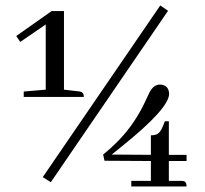

<svg xmlns="http://www.w3.org/2000/svg" viewBox="-20 -635 747 699"><path d="M165 28.3 591.8 -595.7 563.5 -615.2 135.7 9.8ZM168 -594.7 39.1 -503.9 53.7 -482.4 146.5 -545.9V-308.6L66.4 -301.8V-282.2H285.2Q285.2 -298.8 271.5 -301.8Q267.6 -301.8 263.7 -302.7L212.9 -308.6V-594.7ZM659.2 43.9Q659.2 26.4 648.4 24.4Q644.5 23.4 639.6 23.4H594.7V-48.8H659.2V-71.3H594.7V-193.4H580.1L573.2 -175.8Q562.5 -148.4 545.9 -144.5Q540 -142.6 534.2 -142.6H529.3V-71.3L386.7 -72.3Q398.4 -82 422.9 -101.6Q595.7 -240.2 595.7 -293.9Q593.8 -326.2 562.5 -327.1Q539.1 -327.1 524.4 -298.8Q521.5 -292 513.7 -276.4Q474.6 -188.5 413.1 -125Q386.7 -97.7 355.5 -72.3L360.4 -49.8L529.3 -48.8V23.4H458V43.9Z"/></svg>

Font: Abhaya Libre
Style: Regular
Weight: 400
Designer: Pushpananda Ekanayake, Sol Matas, Pathum Egodawatta
Foundry: Mooniak
Version: Version 1.050 ; ttfautohint (v1.6)